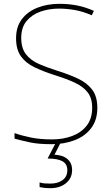

<svg xmlns="http://www.w3.org/2000/svg" viewBox="-20 -744 583 1004"><path d="M489 -180Q489 -116 456.5 -73.5Q424 -31 369.5 -10.5Q315 10 250 10Q181 10 136.5 0.5Q92 -9 56 -19V-48Q96 -34 143.5 -24.5Q191 -15 252 -15Q309 -15 356.5 -32.5Q404 -50 433 -86.5Q462 -123 462 -181Q462 -231 438 -261.5Q414 -292 369.5 -312.5Q325 -333 263 -352Q205 -371 160 -392.5Q115 -414 89.5 -449.5Q64 -485 64 -544Q64 -604 94.5 -644Q125 -684 176.5 -704Q228 -724 291 -724Q338 -724 382.5 -715.5Q427 -707 471 -687L460 -664Q414 -684 371.5 -691.5Q329 -699 289 -699Q236 -699 191 -683Q146 -667 118.5 -633.5Q91 -600 91 -546Q91 -492 116 -460Q141 -428 183.5 -409.5Q226 -391 277 -375Q341 -355 388.5 -332.5Q436 -310 462.5 -274.5Q489 -239 489 -180ZM357 145Q357 188 325 214Q293 240 244 240Q210 240 187 234V210Q200 214 212.5 215Q225 216 244 216Q282 216 307 198Q332 180 332 146Q332 114 307 99.5Q282 85 229 85L273 0H298L265 65Q309 67 333 88Q357 109 357 145Z"/></svg>

Font: Noto Sans Kannada Thin
Style: Regular
Weight: 100
Designer: Jelle Bosma - Monotype Design Team
Foundry: Monotype Imaging Inc.
Version: Version 2.005; ttfautohint (v1.8.4.7-5d5b)